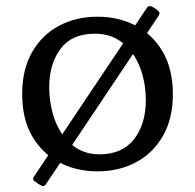

<svg xmlns="http://www.w3.org/2000/svg" viewBox="-20 -555 642 632"><path d="M301 9Q231 9 175 -20.5Q119 -50 86 -106.5Q53 -163 53 -245Q53 -327 86 -384Q119 -441 175 -470.5Q231 -500 301 -500Q371 -500 427 -470.5Q483 -441 516 -384Q549 -327 549 -245Q549 -164 516 -107Q483 -50 427 -20.5Q371 9 301 9ZM308 -47Q382 -47 421 -96.5Q460 -146 460 -226Q460 -266 450 -305Q440 -344 419 -375.5Q398 -407 366.5 -425.5Q335 -444 292 -444Q216 -444 179 -394Q142 -344 142 -267Q142 -227 152 -187.5Q162 -148 182.5 -116.5Q203 -85 234.5 -66Q266 -47 308 -47ZM464 -530Q469 -537 478 -534Q492 -528 502 -518Q508 -512 502 -503L130 53Q124 60 116 56Q103 49 92 40Q86 34 92 26Z"/></svg>

Font: Hahmlet
Style: Regular
Weight: 400
Designer: Minjoo Ham & Mark Frömberg
Foundry: hypertype
Version: Version 1.001; ttfautohint (v1.8.3)